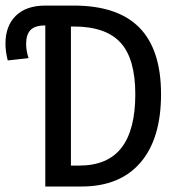

<svg xmlns="http://www.w3.org/2000/svg" viewBox="-37 -679 657 699"><path d="M549.3 -335.9Q549.3 -174.3 474.4 -87.2Q399.4 0 259.8 0H127.9V-586.4Q90.3 -586.4 74.2 -569.8Q58.1 -553.2 58.1 -518.6Q58.1 -494.6 66.9 -467.3L-8.8 -459Q-17.1 -490.7 -17.1 -520Q-17.1 -585 20.8 -621.8Q58.6 -658.7 127.9 -658.7H231Q391.6 -658.7 470.5 -578.4Q549.3 -498 549.3 -335.9ZM455.6 -335.9Q455.6 -464.8 401.9 -523.7Q348.1 -582.5 231.4 -582.5H221.2V-76.2H251.5Q355 -76.2 405.3 -141.1Q455.6 -206.1 455.6 -335.9Z"/></svg>

Font: Courier New
Style: Regular
Weight: 400
Designer: Steve Matteson
Foundry: Ascender Corporation
Version: Version 2.00.3